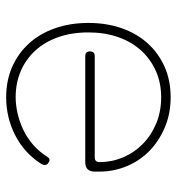

<svg xmlns="http://www.w3.org/2000/svg" viewBox="4 -554 560 607"><g transform="rotate(90 283.5 -250.0)"><path d="M287 10Q234 10 191 -9Q148 -28 117 -62Q86 -96 69 -144Q52 -192 52 -250Q52 -308 69 -356Q86 -404 117 -438Q148 -472 191 -491Q234 -510 287 -510Q339 -510 382.5 -491.5Q426 -473 457 -442.5Q488 -412 505 -371Q522 -330 522 -285V-270Q522 -240 492 -240H157Q142 -240 142 -255Q142 -270 157 -270H477Q492 -270 492 -285Q492 -324 477 -359.5Q462 -395 434.5 -422Q407 -449 369.5 -464.5Q332 -480 287 -480Q242 -480 204.5 -463.5Q167 -447 139.5 -417Q112 -387 97 -344.5Q82 -302 82 -250Q82 -197 97 -154.5Q112 -112 139.5 -82Q167 -52 204.5 -36Q242 -20 287 -20Q311 -20 337.5 -26Q364 -32 389.5 -44Q415 -56 437 -75Q459 -94 476 -121Q483 -132 495 -123Q501 -119 501 -112.5Q501 -106 497 -100Q463 -47 407 -18.5Q351 10 287 10Z"/></g></svg>

Font: Nixie One
Style: Regular
Weight: 400
Designer: Jovanny Lemonad
Foundry: Jovanny Lemonad
Version: Version 1.000 2011 initial release